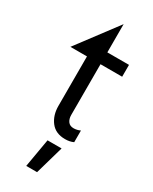

<svg xmlns="http://www.w3.org/2000/svg" viewBox="-224 -701 784 983"><g transform="rotate(30 167.5 -210.0)"><path d="M227 11Q255 11 276 1V-68Q257 -59 237 -59Q215 -59 204 -74Q193 -89 193 -112V-412H321V-482H193V-649L15 -412H113V-120Q113 -64 142 -26.5Q171 11 227 11ZM236 61H153L124 229H188Z"/></g></svg>

Font: Geom Light
Style: Regular
Weight: 300
Version: Version 1.102